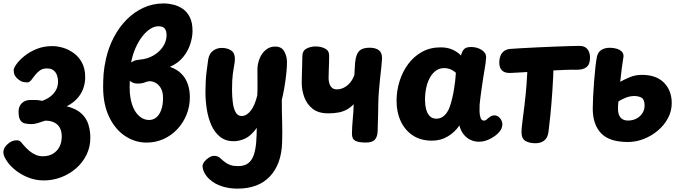

<svg xmlns="http://www.w3.org/2000/svg" viewBox="-51 -834 4042 1142"><path d="M209.1 239.2Q158.1 239.2 110.6 219.2Q63.1 199.2 27 166.4Q-9.1 133.6 -25.3 96.9Q-34 76.3 -29.3 58.3Q-24.6 40.2 -5.3 22.8Q19.3 0.4 48.1 0.4Q62.2 0.4 69.7 7.1Q77.1 13.7 87 26.6Q104 47 122.5 62.6Q141 78.2 161.2 86.8Q181.4 95.4 203.8 95.4Q238.4 95.4 263.7 80.5Q288.9 65.6 302.6 39.2Q316.3 12.8 316.3 -22.4Q316.3 -52.6 305.2 -73.2Q294 -93.9 272.3 -105.2Q250.6 -116.4 217.9 -116.4Q192.8 -108.1 173.1 -101.9Q153.4 -95.8 135.3 -95.8Q113.6 -95.8 96.2 -100.1Q78.8 -104.3 69.1 -120.4Q59.4 -136.4 59.4 -170.7Q59.4 -200.8 78.6 -220.1Q97.8 -239.4 131.2 -239.4Q152 -239.4 166.1 -239.1Q180.2 -238.7 199.9 -234.1Q225.9 -243.2 247.2 -258.9Q268.6 -274.6 281.4 -297.2Q294.3 -319.8 294.3 -349.3Q294.3 -368.3 288 -386.2Q281.7 -404.1 267.4 -415.6Q253.2 -427 228.2 -427Q202.4 -427 185.4 -414.4Q168.3 -401.9 156.3 -385.5Q144.3 -369.1 133.9 -356.6Q123.4 -344 111.7 -344Q99.1 -344 86.4 -346.6Q73.8 -349.1 55.7 -363.4Q43.6 -373.3 37 -386Q30.4 -398.7 30.4 -416.3Q30.4 -428.9 46.8 -452.2Q63.1 -475.4 93.5 -500.2Q123.9 -525 166.2 -542.4Q208.4 -559.8 261.1 -559.8Q290.2 -559.8 323.7 -550Q357.2 -540.2 387.6 -518.2Q418 -496.1 436.8 -460.9Q455.7 -425.7 455.7 -374.6Q455.7 -339.1 444.1 -307.2Q432.6 -275.3 408.7 -248.7Q384.9 -222 345.8 -201.7Q403.4 -187.1 433.5 -158.7Q463.6 -130.3 474.9 -93.1Q486.3 -55.8 486.3 -14.6Q486.3 40.4 463.5 86.7Q440.7 133 401.7 167.1Q362.7 201.1 313.1 220.2Q263.6 239.2 209.1 239.2Z M820.4 14.1Q751.8 14.1 692.7 -25.3Q633.7 -64.7 598.1 -138.8Q562.4 -213 562.4 -316.6Q562.4 -357.7 565.3 -396Q568.2 -434.3 579.3 -484.3Q594.7 -552.2 625.8 -611.8Q656.9 -671.4 701.5 -716.8Q746.1 -762.2 802.2 -787.9Q858.3 -813.6 922.1 -813.6Q950.4 -813.6 980.3 -806.3Q1010.1 -799.1 1035.9 -781.5Q1061.8 -763.9 1077.9 -731.9Q1094.1 -699.9 1094.1 -650.1Q1094.1 -613.6 1080.7 -571.9Q1067.3 -530.3 1038.1 -494.2Q1008.8 -458 959.4 -436.4Q1000.8 -422.3 1026.7 -396.7Q1052.6 -371.1 1065.4 -335.3Q1078.2 -299.4 1078.2 -255Q1078.2 -200.7 1058.6 -152.1Q1039 -103.6 1003.9 -66Q968.9 -28.4 922.2 -7.2Q875.4 14.1 820.4 14.1ZM835.2 -120.3Q861 -120.3 879.4 -136Q897.8 -151.7 908.2 -180.8Q918.7 -210 918.7 -251.4Q918.7 -287 906.1 -308.8Q893.6 -330.6 875.6 -340.8Q857.7 -351 839.6 -351Q827.4 -351 811 -344.1Q794.6 -337.1 768.6 -336.9Q753.3 -336.9 742.8 -340.8Q732.3 -344.7 720.9 -352.8Q719.9 -331.6 720.2 -311.9Q720.4 -292.3 721.2 -282.6Q725.6 -230.7 741.4 -194.5Q757.3 -158.3 782.2 -139.3Q807.1 -120.3 835.2 -120.3ZM728.8 -462.7Q730 -463.1 742.3 -470.1Q754.6 -477 782.6 -479.6Q826 -483.3 861.6 -503.9Q897.1 -524.6 918.4 -556.5Q939.7 -588.4 939.7 -625.4Q939.7 -649.6 929.4 -663.7Q919.1 -677.8 891.3 -677.8Q867 -677.8 842.2 -661.8Q817.3 -645.8 794.8 -616.7Q772.3 -587.6 755.1 -548.4Q737.8 -509.2 728.8 -462.7Z M1187.3 -480Q1193.4 -515.7 1216.2 -532.3Q1238.9 -549 1268.1 -549Q1301.1 -549 1323.6 -534.1Q1346.1 -519.2 1346.1 -484Q1346.1 -467 1342.1 -446.9Q1338.1 -426.8 1333.6 -392.9Q1329.1 -359 1329.1 -299Q1329.1 -260.4 1333.6 -224.8Q1338.1 -189.2 1350.4 -166.6Q1362.8 -144 1386.1 -144Q1402.2 -144 1416.4 -153.2Q1430.6 -162.3 1442.6 -178.4Q1454.6 -194.4 1463.6 -217.2Q1472.7 -239.9 1479.1 -266Q1480.1 -275 1480.4 -295.7Q1480.7 -316.3 1480.6 -341.5Q1480.4 -366.7 1480.3 -387.8Q1480.2 -409 1480.2 -419Q1480.2 -453.3 1492.6 -484.8Q1505 -516.2 1528.9 -536.7Q1552.8 -557.1 1585.9 -557.1Q1624.1 -557.1 1640.1 -527.7Q1656 -498.3 1656 -464Q1656 -435 1651.6 -394.2Q1647.2 -353.3 1640.2 -312.5Q1633.2 -271.7 1625.2 -240.7Q1625.2 -165.7 1627.2 -105.9Q1629.1 -46.1 1626.9 17Q1622.1 143.9 1553.7 215.9Q1485.3 288 1361.1 288Q1312.6 288 1269.6 274.3Q1226.7 260.7 1196.1 233Q1178.4 218 1166.1 195.7Q1153.8 173.4 1153.8 154.1Q1153.8 141.4 1164.9 127.1Q1176.1 112.8 1192.1 102.9Q1208 93 1222.1 93Q1244.6 93 1258.3 106Q1272.1 119 1288.1 131Q1302.1 142 1320.1 148Q1338.1 154 1365.1 154Q1404.8 154 1427 135.5Q1449.2 117 1459.4 84.9Q1469.6 52.8 1472.8 12Q1476.1 -28.8 1476.1 -73.3Q1442.2 -26 1407.2 -10Q1372.2 6 1339.1 6Q1290.3 6 1257.6 -20.6Q1224.8 -47.1 1205.9 -90.1Q1187 -133 1179 -184.3Q1171 -235.7 1171 -285Q1171 -352 1177.2 -403.5Q1183.4 -455 1187.3 -480Z M2125 13.8Q2089.7 13.6 2071.6 7.1Q2053.6 0.7 2047.9 -10.9Q2042.3 -22.6 2042.3 -37.7Q2042.3 -57.4 2043.8 -80.6Q2045.3 -103.8 2047.4 -127.8Q2049.6 -151.9 2051.1 -174.1Q2052.6 -196.3 2052.6 -214.2Q2034.6 -195.2 2013.4 -183.2Q1992.2 -171.1 1964.9 -165.4Q1937.6 -159.8 1900.9 -159.8Q1843.2 -159.8 1808.7 -186.9Q1774.2 -214 1758.9 -256Q1743.7 -298 1743.7 -341.2Q1743.7 -368.1 1744.7 -396.4Q1745.7 -424.7 1746.3 -450.2Q1746.9 -475.8 1747.1 -493.8Q1746.3 -531.2 1771.2 -544.5Q1796.1 -557.8 1826.1 -557.8Q1857.8 -557.8 1882.2 -545.3Q1906.7 -532.8 1906.7 -503.2Q1906.7 -485.1 1906.1 -459.9Q1905.4 -434.8 1904.4 -410.1Q1903.4 -385.4 1903.4 -367.9Q1903.4 -353.1 1908 -337.8Q1912.6 -322.6 1923.1 -312.5Q1933.7 -302.4 1952.3 -302.4Q1973.6 -302.4 1993.7 -312.3Q2013.8 -322.2 2030.6 -341.5Q2047.4 -360.8 2056.9 -388.7Q2058.9 -416 2059.6 -439.2Q2060.2 -462.4 2065 -486.4Q2072.3 -522.4 2092.1 -536.3Q2111.9 -550.2 2147.4 -550.2Q2183.2 -550.2 2202.4 -535.4Q2221.7 -520.6 2221.4 -487.6Q2220.6 -467.1 2217.2 -435.7Q2213.8 -404.3 2209.7 -367.3Q2205.7 -330.3 2202.5 -290.2Q2199.3 -250 2198.9 -211Q2198.7 -188.2 2198.1 -160.2Q2197.4 -132.2 2196.6 -104.7Q2195.7 -77.2 2195.2 -56.1Q2195 -23 2179.6 -4.5Q2164.1 14 2125 13.8Z M2307.7 -234Q2307.7 -294.6 2325.7 -351.6Q2343.7 -408.7 2377.4 -453.8Q2411.2 -499 2459.6 -525.7Q2508 -552.3 2569.6 -552.3Q2608.9 -552.3 2638.2 -539.7Q2667.6 -527.1 2691.1 -504.1Q2696.1 -526.1 2707.9 -540.3Q2719.8 -554.4 2750.6 -554.4Q2786.9 -554.4 2814.1 -536.9Q2841.3 -519.3 2840.3 -492.4Q2839.3 -465.3 2831 -418.7Q2822.7 -372 2816.7 -327Q2814.7 -313 2811.4 -291Q2808.2 -269 2805.7 -247.5Q2803.2 -226 2801.7 -211Q2800.9 -195.9 2801.2 -173.2Q2801.4 -150.6 2807.2 -133.6Q2813 -116.7 2827 -116.7Q2834.9 -116.7 2840.8 -120.8Q2846.7 -124.9 2853.1 -131.6Q2862.8 -139.4 2870.3 -143.6Q2877.9 -147.7 2890.2 -147.7Q2903.6 -147.7 2915.5 -138.3Q2927.4 -128.9 2933.7 -112.8Q2940 -96.7 2934.3 -77.2Q2929.7 -58.2 2908.1 -38.2Q2886.4 -18.1 2856.9 -4.6Q2827.4 9 2797.6 9Q2768.8 9 2744.8 -3.4Q2720.9 -15.8 2704.6 -37.5Q2688.2 -59.2 2681.7 -88.1Q2655.6 -48.8 2613.3 -23.1Q2571.1 2.6 2518 2.6Q2451.7 2.6 2404.8 -28.3Q2357.9 -59.2 2332.8 -112.6Q2307.7 -166 2307.7 -234ZM2476.9 -241.1Q2476.9 -209.2 2483.7 -183.7Q2490.6 -158.1 2505.4 -143.1Q2520.2 -128.1 2544.3 -128.1Q2563.8 -128.1 2579.1 -137.5Q2594.4 -146.9 2606.3 -163.4Q2618.2 -180 2625.3 -202Q2633 -225.4 2638.9 -250.4Q2644.9 -275.3 2649.1 -301.2Q2653.3 -327.1 2656.3 -352.3Q2659.3 -377.4 2660.6 -401.1Q2646.7 -414.1 2628.9 -421.5Q2611.1 -428.9 2590.7 -428.9Q2564 -428.9 2542.9 -414.3Q2521.8 -399.7 2507.1 -374Q2492.4 -348.3 2484.7 -314.3Q2476.9 -280.2 2476.9 -241.1Z M3086.6 -471.2Q3086.6 -505.1 3108.7 -523.8Q3130.8 -542.6 3166.3 -542.6Q3213.3 -542.6 3228.8 -527Q3244.3 -511.4 3242.6 -473.8Q3240.2 -375.6 3234.4 -292.7Q3228.7 -209.9 3222.4 -147.4Q3216.2 -85 3211.3 -49Q3206.8 -14.9 3186.4 1.6Q3166.1 18 3134.1 18Q3096.6 18 3073.7 4Q3050.8 -10 3050.8 -49Q3050.8 -68.8 3056.1 -109.1Q3061.3 -149.3 3068.2 -205.1Q3075.1 -260.9 3080.6 -328.7Q3086.1 -396.4 3086.6 -471.2ZM2984.3 -400Q2951.4 -399 2935.1 -414.8Q2918.7 -430.7 2918.7 -461.3Q2918.7 -497 2935.1 -518.6Q2951.6 -540.1 2981.8 -542.9Q3006.3 -544.9 3050.7 -547.4Q3095.1 -549.9 3148.2 -552.4Q3201.3 -554.9 3252.4 -556.9Q3303.6 -558.9 3342.4 -560Q3381.2 -561.1 3395.6 -561.1Q3427.2 -561.1 3442.8 -541.9Q3458.4 -522.8 3458.4 -490.9Q3458.4 -451.9 3437.7 -434.9Q3416.9 -418 3375 -419Q3350.1 -419.8 3311.6 -418.4Q3273 -417 3228.2 -414.5Q3183.4 -412 3137.8 -409Q3092.2 -406 3052.1 -403.6Q3012 -401.2 2984.3 -400Z M3683.7 10.6Q3573 10.6 3523.8 -41.8Q3474.6 -94.1 3474.6 -188.1Q3474.6 -214.9 3476.8 -258.6Q3479 -302.2 3482.6 -350Q3486.2 -397.8 3490.8 -438.1Q3495.4 -478.4 3500 -498.8Q3506.6 -525.7 3527 -537.8Q3547.4 -549.9 3576.3 -549.9Q3598.9 -549.9 3619 -543.6Q3639.1 -537.3 3650.2 -523.6Q3661.3 -509.9 3656 -487.4Q3653.3 -472.7 3648.1 -434.4Q3642.9 -396.1 3637.9 -347.4Q3662 -361 3694.9 -374.8Q3727.8 -388.7 3767.2 -388.7Q3852.9 -388.7 3898.7 -341.8Q3944.4 -294.9 3944.4 -220.6Q3944.4 -173.1 3922.1 -131.3Q3899.7 -89.4 3862.1 -57.6Q3824.6 -25.7 3778.3 -7.6Q3732 10.6 3683.7 10.6ZM3683.7 -117Q3713.9 -117 3736.2 -129.5Q3758.4 -142 3770.7 -162.2Q3782.9 -182.3 3782.9 -205.3Q3782.9 -241.4 3765.6 -252.2Q3748.3 -262.9 3721.1 -262.9Q3695.3 -262.9 3669.4 -252.2Q3643.6 -241.4 3627.4 -230.9Q3625.7 -218.6 3625.2 -207.2Q3624.7 -195.8 3624.7 -187.1Q3624.7 -152.4 3639.9 -134.7Q3655.2 -117 3683.7 -117Z"/></svg>

Font: Playpen Sans
Style: Regular
Weight: 400
Designer: Laura Meseguer, Veronika Burian, José Scaglione, Kostas Bartsokas, Vera Evstafieva, Tom Grace, Yorlmar Campos
Foundry: TypeTogether
Version: Version 2.000